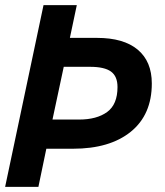

<svg xmlns="http://www.w3.org/2000/svg" viewBox="-23 -730 643 750"><path d="M-3 0 147 -710H277L250 -582H356Q460 -582 515 -536Q570 -490 570 -404Q570 -282 488 -215.5Q406 -149 262 -149H158L127 0ZM329 -469H226L182 -263H286Q355 -263 395.5 -292.5Q436 -322 436 -390Q436 -432 410.5 -450.5Q385 -469 329 -469Z"/></svg>

Font: Geist Mono SemiBold
Style: Italic
Weight: 600
Italic angle: -12°
Monospace: yes
Designer: Basement.studio, Andrés Briganti, Mateo Zaragoza
Foundry: Basement.studio, Vercel, Andrés Briganti, Guido Ferreyra, Mateo Zaragoza
Version: Version 1.500; ttfautohint (v1.8.4.7-5d5b)